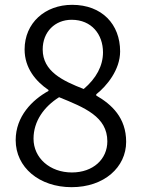

<svg xmlns="http://www.w3.org/2000/svg" viewBox="-20 -763 589 796"><path d="M277 13C412 13 503 -70 503 -175C503 -275 443 -330 379 -367V-372C422 -406 478 -473 478 -550C478 -662 403 -743 279 -743C167 -743 82 -668 82 -558C82 -481 128 -426 181 -390V-386C114 -349 45 -281 45 -182C45 -69 143 13 277 13ZM327 -394C240 -428 157 -467 157 -558C157 -631 208 -681 277 -681C360 -681 407 -620 407 -546C407 -490 379 -438 327 -394ZM278 -48C187 -48 119 -108 119 -188C119 -261 163 -321 225 -360C331 -317 425 -279 425 -177C425 -103 366 -48 278 -48Z"/></svg>

Font: Genne Gothic Normal
Style: Regular
Weight: 350
Designer: Ryoko NISHIZUKA (kana & ideographs); Paul D. Hunt (Latin, Greek & Cyrillic); Wenlong ZHANG (bopomofo); Sandoll Communica
Foundry: Adobe Systems Incorporated
Version: Version 1.004;PS 1.004;hotconv 16.6.51;makeotf.lib2.5.65220